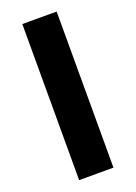

<svg xmlns="http://www.w3.org/2000/svg" viewBox="-144 -808 612 867"><g transform="rotate(-20 162.0 -375.0)"><path d="M80.1 0V-750H245.1V0Z"/></g></svg>

Font: Now
Style: Bold
Weight: 700
Designer: Alfredo Marco Pradil
Foundry: Alfredo Marco Pradil
Version: Version 1.002;PS 001.002;hotconv 1.0.88;makeotf.lib2.5.64775